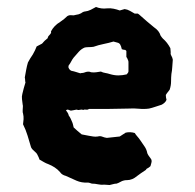

<svg xmlns="http://www.w3.org/2000/svg" viewBox="-20 -524 558 550"><path d="M475 -353Q474 -343 473.5 -332.5Q473 -322 471 -312Q470 -302 470 -290.5Q470 -279 466 -267Q464 -264 461 -260.5Q458 -257 455 -252Q455 -248 455.5 -245Q456 -242 457 -238Q455 -233 451 -229.5Q447 -226 443 -224Q433 -221 424.5 -218Q416 -215 407 -213Q393 -211 378 -212.5Q363 -214 348 -213Q335 -213 320.5 -212.5Q306 -212 291 -212H235Q231 -209 226.5 -210Q222 -211 218 -209Q214 -211 209 -209.5Q204 -208 199 -210Q195 -209 191.5 -208.5Q188 -208 183 -207Q179 -208 176 -209.5Q173 -211 169 -208Q171 -205 173.5 -201.5Q176 -198 177 -193Q180 -189 182 -185Q184 -181 186 -176Q188 -172 189 -167.5Q190 -163 191 -159Q196 -154 202 -149Q208 -144 214 -139Q219 -138 224.5 -137Q230 -136 235 -135Q241 -134 247 -133Q253 -132 260 -133Q267 -135 273 -132.5Q279 -130 286 -129Q295 -130 304.5 -131Q314 -132 323 -133Q327 -136 331.5 -138.5Q336 -141 340 -144Q353 -147 366 -143Q369 -138 373.5 -133Q378 -128 382 -122Q388 -113 394 -104.5Q400 -96 402 -85Q404 -80 408 -75Q412 -70 414 -66Q415 -61 413.5 -57Q412 -53 411 -48Q407 -44 401 -41Q400 -41 399 -39Q398 -37 396 -36Q390 -32 384 -28Q378 -24 373 -20Q359 -8 344 -8Q338 -8 335 -7Q330 -6 325 -3Q320 0 314 2Q309 2 304 3.5Q299 5 294 6Q291 6 287 5.5Q283 5 279 5Q270 6 261 4Q252 2 243 2Q240 1 237 0Q234 -1 231 -1Q214 0 199 -6.5Q184 -13 169 -20Q157 -23 152 -31Q145 -39 136.5 -44.5Q128 -50 118 -54Q112 -56 106 -59.5Q100 -63 93 -67Q92 -71 90 -75Q88 -79 86 -83Q84 -86 80.5 -89Q77 -92 74 -95Q71 -98 69 -102Q64 -119 59 -135.5Q54 -152 46 -168Q47 -175 47.5 -182.5Q48 -190 46 -199Q45 -201 45 -204Q45 -207 45 -209Q45 -214 45.5 -217.5Q46 -221 45 -224Q44 -232 43 -240Q42 -248 44 -255Q46 -263 48 -271Q50 -279 53 -288Q52 -290 52 -294Q52 -298 51 -302Q53 -313 55 -324Q57 -335 60 -345Q63 -351 66.5 -356.5Q70 -362 74 -368Q81 -380 85 -391Q97 -397 99.5 -398.5Q102 -400 104 -403Q106 -406 117 -415Q116 -418 122 -424Q128 -430 126 -434Q135 -451 152 -461Q158 -465 163.5 -469.5Q169 -474 173 -478Q178 -481 182.5 -480.5Q187 -480 191 -480Q194 -481 197.5 -481.5Q201 -482 205 -483Q207 -484 210 -485Q213 -486 215 -488Q217 -489 219 -490Q221 -491 223 -491Q232 -492 240 -496Q248 -500 255 -504Q270 -498 286 -500Q296 -501 305.5 -499Q315 -497 323 -494L337 -498Q345 -497 352 -493Q359 -489 366 -485H375Q376 -484 377 -483.5Q378 -483 379 -482Q390 -472 400 -463.5Q410 -455 421 -446Q436 -436 440 -422Q444 -416 447 -413Q459 -403 468 -386Q468 -384 468.5 -380.5Q469 -377 469 -374Q468 -369 471 -364Q474 -359 475 -353ZM348 -320V-345Q348 -350 347 -351Q346 -354 344.5 -357Q343 -360 342 -361V-378L339 -381Q335 -381 329 -383Q327 -392 324 -397Q321 -401 316 -402Q311 -403 305 -405Q292 -401 277 -398Q262 -395 248 -390Q241 -389 235 -389Q229 -389 223 -388Q213 -384 205.5 -375.5Q198 -367 191 -359Q187 -354 184 -348Q181 -342 177 -337Q176 -336 176 -331Q179 -323 185 -321Q191 -320 197 -318Q203 -316 210 -314Q213 -315 215.5 -315Q218 -315 221 -316Q233 -321 241 -317Q249 -316 255.5 -317Q262 -318 269 -319Q275 -316 281.5 -315Q288 -314 294 -312Q307 -308 319 -308Q331 -308 343 -311Q348 -316 348 -320Z"/></svg>

Font: Darumadrop One
Style: Regular
Weight: 400
Version: Version 1.000